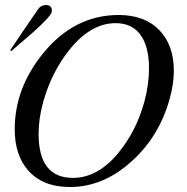

<svg xmlns="http://www.w3.org/2000/svg" viewBox="-20 -731 748 770"><path d="M260.3 19Q150.4 19 91.8 -48.8Q38.6 -110.4 39.1 -213.4Q39.1 -377 152.8 -517.1Q277.8 -670.4 455.1 -670.9Q560.1 -670.9 618.7 -610.4Q677.2 -549.8 677.2 -447.8Q677.2 -393.1 659.7 -332Q617.7 -182.6 507.8 -84Q394.5 19 260.3 19ZM443.8 -638.2Q343.3 -638.2 257.3 -529.8Q187 -441.4 153.8 -324.2Q134.8 -256.3 134.8 -193.8Q134.8 -17.6 272.5 -17.6Q373.5 -17.6 456.5 -120.1Q526.4 -205.6 558.6 -321.8Q577.6 -391.6 577.6 -457Q577.6 -537.1 548.3 -584Q514.2 -638.2 443.8 -638.2ZM113.8 -602.5Q110.8 -600.1 24.9 -525.9L21 -529.8Q57.6 -585 132.8 -694.3Q144.5 -710.9 164.1 -710.9Q188 -710.9 188 -688Q188 -684.1 187 -681.2Q183.6 -666 113.8 -602.5Z"/></svg>

Font: Accordance
Style: Italic
Weight: 400
Italic angle: -11°
Version: Version 1.2 (build January 31, 2020) Miklal Software Solutio